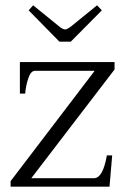

<svg xmlns="http://www.w3.org/2000/svg" viewBox="-20 -704 473 724"><path d="M88 -665 105 -684 206 -602Q218 -593 226 -593Q232 -593 245 -602L346 -684L364 -665L247 -547H204ZM20 -21 337 -437H112Q96 -437 86.5 -408Q77 -379 75 -351H55V-470H412V-442L98 -32H334Q368 -32 383 -118H403L393 0H20Z"/></svg>

Font: Taviraj Light
Style: Regular
Weight: 300
Designer: Katatrad Team
Foundry: CadsonDemak
Version: Version 1.001